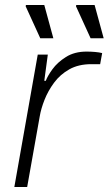

<svg xmlns="http://www.w3.org/2000/svg" viewBox="-20 -743 432 763"><path d="M37 0 130 -526H170L156 -422H162Q169 -441 188.5 -468Q208 -495 242 -516.5Q276 -538 324 -538Q341 -538 358 -536.5Q375 -535 386 -532L378 -488H343Q292 -488 255.5 -467.5Q219 -447 195 -414.5Q171 -382 157 -346.5Q143 -311 138 -281L88 0ZM340 -591 282 -718 283 -723H356L392 -591ZM140 -591 82 -718 83 -723H156L192 -591Z"/></svg>

Font: Archivo Expanded Thin
Style: Italic
Weight: 250
Width: 7
Italic angle: -10°
Designer: Hector Gatti
Foundry: Omnibus-Type
Version: Version 2.001